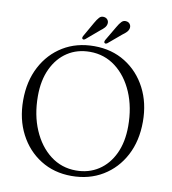

<svg xmlns="http://www.w3.org/2000/svg" viewBox="-95 -963 946 1059"><g transform="rotate(10 378.0 -433.5)"><path d="M377.5 -712.5Q476 -712.5 551.8 -665.2Q627.5 -618 670.2 -535.8Q713 -453.5 713 -348.5Q713 -240.5 670 -159Q627 -77.5 551 -31.5Q475 14.5 376 14.5Q278.5 14.5 203 -32.8Q127.5 -80 84.8 -162.5Q42 -245 42 -351Q42 -457.5 84.8 -539Q127.5 -620.5 203 -666.5Q278.5 -712.5 377.5 -712.5ZM637.5 -310Q637.5 -415.5 601.8 -498.8Q566 -582 503.2 -629.8Q440.5 -677.5 359.5 -677.5Q288 -677.5 233.8 -642Q179.5 -606.5 148.8 -541.5Q118 -476.5 118 -388Q118 -282 153.8 -198.8Q189.5 -115.5 252 -67.5Q314.5 -19.5 395.5 -19.5Q466.5 -19.5 521.2 -55Q576 -90.5 606.8 -155.8Q637.5 -221 637.5 -310ZM353 -838.5Q364.5 -859 375.5 -871Q386.5 -883 403 -880Q415.5 -878 422.5 -868.5Q429.5 -859 427.5 -846.5Q425.5 -834 416.5 -824Q407.5 -814 394.5 -804.5L321.5 -742.5Q312 -735 305.5 -740.5Q300.5 -745.5 306.5 -757ZM478 -837.5Q489.5 -858 500.8 -869.5Q512 -881 528.5 -878Q541 -876 547.8 -866.2Q554.5 -856.5 552.5 -844Q550 -831.5 540.8 -821.8Q531.5 -812 518 -802.5L445 -741Q435 -734 429 -740Q424.5 -744.5 430 -756Z"/></g></svg>

Font: Fraunces 72pt Soft Light
Style: Regular
Weight: 300
Version: Version 1.000;[b76b70a41]